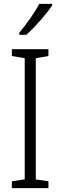

<svg xmlns="http://www.w3.org/2000/svg" viewBox="-20 -967 311 987"><path d="M41 0V-35L107 -45V-668L41 -679V-714H229V-679L164 -668V-45L229 -35V0ZM248 -939Q227 -907 187.5 -862Q148 -817 115 -788H79V-798Q147 -882 182 -947H248Z"/></svg>

Font: Noto Sans Display Light Narrow
Style: Regular
Weight: 300
Width: 4
Designer: Monotype Design team
Foundry: Monotype Imaging Inc.
Version: Version 1.000